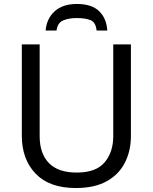

<svg xmlns="http://www.w3.org/2000/svg" viewBox="-20 -938 771 968"><path d="M640 -252Q640 -178 610 -118.5Q580 -59 518.5 -24.5Q457 10 362 10Q229 10 159.5 -62.5Q90 -135 90 -254V-714H180V-251Q180 -164 226.5 -116Q273 -68 367 -68Q464 -68 507.5 -119.5Q551 -171 551 -252V-714H640ZM368 -918Q442 -918 479.5 -882Q517 -846 521 -784H467Q463 -825 437.5 -836Q412 -847 366 -847Q327 -847 298.5 -835Q270 -823 265 -784H210Q215 -844 255.5 -881Q296 -918 368 -918Z"/></svg>

Font: TSCustom
Style: Regular
Weight: 400
Designer: Monotype Design Team
Foundry: Monotype Imaging Inc.
Version: Version 2.004; ttfautohint (v1.8.3) -l 8 -r 50 -G 200 -x 14 